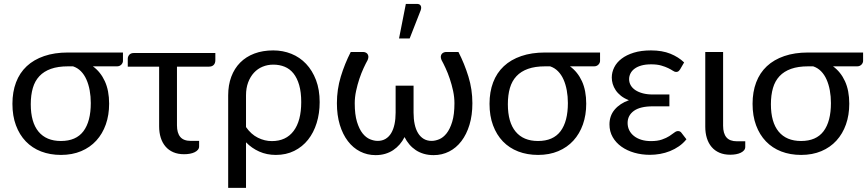

<svg xmlns="http://www.w3.org/2000/svg" viewBox="-20 -766 4331 958"><path d="M319 -435Q269.5 -435 234.2 -422.5Q199 -410 176.5 -386Q154 -362 143.8 -326.8Q133.5 -291.5 133.5 -246Q133.5 -156 172.2 -109.2Q211 -62.5 284 -62.5Q359.5 -62.5 396.2 -111.2Q433 -160 433 -252Q433 -285 427.5 -315Q422 -345 411.2 -369.2Q400.5 -393.5 383.8 -410.5Q367 -427.5 344.5 -435ZM593.5 -504V-462Q593.5 -457.5 591.5 -452.8Q589.5 -448 585.8 -444Q582 -440 576.5 -437.5Q571 -435 564 -435H443.5Q482 -407 503.2 -360.5Q524.5 -314 524.5 -248.5Q524.5 -192 508 -145.2Q491.5 -98.5 460.5 -64.5Q429.5 -30.5 385 -11.8Q340.5 7 284.5 7Q230 7 185.2 -10.2Q140.5 -27.5 108.8 -60.5Q77 -93.5 59.5 -140.8Q42 -188 42 -248Q42 -307.5 60 -355Q78 -402.5 113.2 -435.5Q148.5 -468.5 200.2 -486.2Q252 -504 319 -504Z M1054.5 -466Q1054.5 -450.5 1046.2 -442Q1038 -433.5 1022.5 -433.5H863V-140.5Q863 -102.5 879.5 -82.8Q896 -63 932.5 -63H973.5V-35.5Q973.5 -26 967.5 -18.8Q961.5 -11.5 951.2 -6.5Q941 -1.5 927.5 1Q914 3.5 898.5 3.5Q868 3.5 844.8 -6.5Q821.5 -16.5 805.8 -35Q790 -53.5 782 -79Q774 -104.5 774 -135.5V-433.5H617.5V-472.5Q617.5 -484 625.2 -492.8Q633 -501.5 648 -501.5H1054.5Z M1207.5 -132Q1233 -95.5 1266.8 -78.8Q1300.5 -62 1336.5 -62Q1407 -62 1445 -112.5Q1483 -163 1483 -256.5Q1483 -306 1472.8 -341.5Q1462.5 -377 1444.2 -399.8Q1426 -422.5 1400.2 -433Q1374.5 -443.5 1343.5 -443.5Q1315 -443.5 1290.2 -433.2Q1265.5 -423 1247.2 -403.2Q1229 -383.5 1218.2 -355Q1207.5 -326.5 1207.5 -290ZM1118.5 -290Q1118.5 -341.5 1134 -383Q1149.5 -424.5 1178.5 -453.8Q1207.5 -483 1249.2 -498.8Q1291 -514.5 1343.5 -514.5Q1391.5 -514.5 1433.8 -497.5Q1476 -480.5 1507.2 -447.5Q1538.5 -414.5 1556.8 -366.5Q1575 -318.5 1575 -256.5Q1575 -200.5 1560 -152.2Q1545 -104 1517 -68.8Q1489 -33.5 1448.2 -13.2Q1407.5 7 1356.5 7Q1311 7 1273.5 -9.8Q1236 -26.5 1207.5 -56V171.5H1118.5Z M2267.5 -506.5Q2297.5 -448 2317.2 -384Q2337 -320 2337 -251Q2337 -191 2322.5 -143.2Q2308 -95.5 2282.2 -61.8Q2256.5 -28 2221 -10Q2185.5 8 2144 8Q2117 8 2094.8 1.5Q2072.5 -5 2054.5 -17Q2036.5 -29 2022.5 -45.5Q2008.5 -62 1998.5 -82Q1988.5 -62 1974.2 -45.5Q1960 -29 1942 -17Q1924 -5 1902 1.5Q1880 8 1854 8Q1812.5 8 1777 -10Q1741.5 -28 1715.8 -61.8Q1690 -95.5 1675.5 -143.2Q1661 -191 1661 -251Q1661 -320 1680.5 -384Q1700 -448 1730 -506.5H1793.5Q1798 -506.5 1803.8 -504.2Q1809.5 -502 1813.2 -497.2Q1817 -492.5 1818 -485Q1819 -477.5 1814.5 -466.5Q1805.5 -450.5 1794.2 -426.2Q1783 -402 1773.2 -373Q1763.5 -344 1756.8 -312.5Q1750 -281 1750 -251Q1750 -194.5 1761.2 -158Q1772.5 -121.5 1789.2 -100.5Q1806 -79.5 1826.2 -71.2Q1846.5 -63 1864.5 -63Q1887 -63 1904 -73.2Q1921 -83.5 1932 -102Q1943 -120.5 1948.5 -146.5Q1954 -172.5 1954 -204V-338.5H2043.5V-204Q2043.5 -172.5 2049 -146.5Q2054.5 -120.5 2065.8 -102Q2077 -83.5 2094 -73.2Q2111 -63 2133.5 -63Q2151.5 -63 2171.5 -71.2Q2191.5 -79.5 2208.2 -100.5Q2225 -121.5 2236.2 -158Q2247.5 -194.5 2247.5 -251Q2247.5 -281 2240.8 -312.5Q2234 -344 2224.2 -373Q2214.5 -402 2203.2 -426.2Q2192 -450.5 2183 -466.5Q2178.5 -477.5 2179.5 -485Q2180.5 -492.5 2184.5 -497.2Q2188.5 -502 2194.2 -504.2Q2200 -506.5 2204.5 -506.5ZM1971 -574 2005 -746.5H2060.5Q2074 -746.5 2079 -737.8Q2084 -729 2079 -714.5L2024 -574Z M2699.5 -435Q2650 -435 2614.8 -422.5Q2579.5 -410 2557 -386Q2534.5 -362 2524.2 -326.8Q2514 -291.5 2514 -246Q2514 -156 2552.8 -109.2Q2591.5 -62.5 2664.5 -62.5Q2740 -62.5 2776.8 -111.2Q2813.5 -160 2813.5 -252Q2813.5 -285 2808 -315Q2802.5 -345 2791.8 -369.2Q2781 -393.5 2764.2 -410.5Q2747.5 -427.5 2725 -435ZM2974 -504V-462Q2974 -457.5 2972 -452.8Q2970 -448 2966.2 -444Q2962.5 -440 2957 -437.5Q2951.5 -435 2944.5 -435H2824Q2862.5 -407 2883.8 -360.5Q2905 -314 2905 -248.5Q2905 -192 2888.5 -145.2Q2872 -98.5 2841 -64.5Q2810 -30.5 2765.5 -11.8Q2721 7 2665 7Q2610.5 7 2565.8 -10.2Q2521 -27.5 2489.2 -60.5Q2457.5 -93.5 2440 -140.8Q2422.5 -188 2422.5 -248Q2422.5 -307.5 2440.5 -355Q2458.5 -402.5 2493.8 -435.5Q2529 -468.5 2580.8 -486.2Q2632.5 -504 2699.5 -504Z M3405 -71Q3388.5 -50.5 3367.5 -36Q3346.5 -21.5 3322.8 -12Q3299 -2.5 3273.5 2Q3248 6.5 3223 6.5Q3181.5 6.5 3145 -4Q3108.5 -14.5 3080.8 -34.2Q3053 -54 3037 -82Q3021 -110 3021 -145Q3021 -188.5 3047 -219.2Q3073 -250 3118 -266Q3094.5 -275 3078.2 -288Q3062 -301 3052 -316Q3042 -331 3037.2 -347.2Q3032.5 -363.5 3032.5 -379Q3032.5 -405.5 3044.8 -430Q3057 -454.5 3081.5 -473.2Q3106 -492 3142.5 -503.2Q3179 -514.5 3228 -514.5Q3284 -514.5 3324.8 -498Q3365.5 -481.5 3393.5 -454.5L3373.5 -420Q3368 -412 3363.8 -409.5Q3359.5 -407 3353 -407Q3346.5 -407 3337.5 -413Q3328.5 -419 3314.2 -426Q3300 -433 3279.2 -439Q3258.5 -445 3229 -445Q3201 -445 3180.5 -439.2Q3160 -433.5 3146.2 -423.2Q3132.5 -413 3125.8 -399.5Q3119 -386 3119 -371Q3119 -354.5 3127 -340.5Q3135 -326.5 3150.5 -316.2Q3166 -306 3188 -300.2Q3210 -294.5 3238 -294.5H3320V-235.5H3238Q3174 -235.5 3142.8 -212.8Q3111.5 -190 3111.5 -152.5Q3111.5 -133 3119.5 -116.5Q3127.5 -100 3142.8 -87.8Q3158 -75.5 3179.5 -68.8Q3201 -62 3228 -62Q3261 -62 3283 -69.8Q3305 -77.5 3319.8 -87Q3334.5 -96.5 3344.2 -104.2Q3354 -112 3363 -112Q3374 -112 3380 -103.5Z M3499 -506.5H3588V-138.5Q3588 -100.5 3604.5 -80.8Q3621 -61 3657.5 -61H3698.5V-33Q3698.5 -23.5 3692.5 -16.2Q3686.5 -9 3676.2 -4Q3666 1 3652.5 3.5Q3639 6 3623.5 6Q3593 6 3569.8 -4Q3546.5 -14 3530.8 -32.5Q3515 -51 3507 -76.8Q3499 -102.5 3499 -133.5Z M4012 -435Q3962.5 -435 3927.2 -422.5Q3892 -410 3869.5 -386Q3847 -362 3836.8 -326.8Q3826.5 -291.5 3826.5 -246Q3826.5 -156 3865.2 -109.2Q3904 -62.5 3977 -62.5Q4052.5 -62.5 4089.2 -111.2Q4126 -160 4126 -252Q4126 -285 4120.5 -315Q4115 -345 4104.2 -369.2Q4093.5 -393.5 4076.8 -410.5Q4060 -427.5 4037.5 -435ZM4286.5 -504V-462Q4286.5 -457.5 4284.5 -452.8Q4282.5 -448 4278.8 -444Q4275 -440 4269.5 -437.5Q4264 -435 4257 -435H4136.5Q4175 -407 4196.2 -360.5Q4217.5 -314 4217.5 -248.5Q4217.5 -192 4201 -145.2Q4184.5 -98.5 4153.5 -64.5Q4122.5 -30.5 4078 -11.8Q4033.5 7 3977.5 7Q3923 7 3878.2 -10.2Q3833.5 -27.5 3801.8 -60.5Q3770 -93.5 3752.5 -140.8Q3735 -188 3735 -248Q3735 -307.5 3753 -355Q3771 -402.5 3806.2 -435.5Q3841.5 -468.5 3893.2 -486.2Q3945 -504 4012 -504Z"/></svg>

Font: Lato
Style: Regular
Weight: 400
Designer: Lukasz Dziedzic with Adam Twardoch and Botio Nikoltchev
Foundry: tyPoland Lukasz Dziedzic
Version: Version 2.015; 2015-08-06; http://www.latofonts.com/